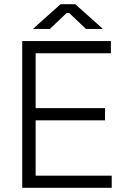

<svg xmlns="http://www.w3.org/2000/svg" viewBox="-20 -896 607 916"><path d="M86 0H513V-58H150V-322H481V-380H150V-642H509V-700H86ZM137 -758H218L298 -834H310L390 -758H471L339 -876H269Z"/></svg>

Font: Meta Space Light
Style: Regular
Weight: 300
Designer: Meta Pool / Florian Karsten
Foundry: Meta Pool / Florian Karsten
Version: Version 2.000;Glyphs 3.1.1 (3137)